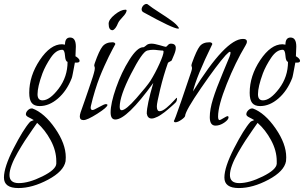

<svg xmlns="http://www.w3.org/2000/svg" viewBox="-93 -602 1539 972"><path d="M239 214Q230 265 150.5 307.5Q71 350 0 350Q-73 350 -73 297Q-73 244 -24 148.5Q25 53 58 16Q61 12 78 6Q73 3 65 -1.5Q57 -6 51.5 -8.5Q46 -11 42 -15Q38 -19 38 -23Q38 -34 47.5 -43.5Q57 -53 67 -53H71Q132 -30 186 48Q240 126 240 194Q240 208 239 214ZM310 -294Q310 -285 295 -285H286Q285 -279 281.5 -260.5Q278 -242 275 -226.5Q272 -211 270 -206Q245 -142 200.5 -103.5Q156 -65 108 -65Q80 -65 67.5 -81Q55 -97 55 -132Q55 -218 108.5 -298Q162 -378 221 -378Q226 -378 236 -376Q236 -412 262 -412Q291 -412 291 -366Q291 -359 290 -342Q289 -325 289 -317Q290 -317 293 -315Q296 -313 298.5 -311Q301 -309 304 -306Q307 -303 308.5 -300Q310 -297 310 -294ZM192 227V214Q192 161 163.5 108Q135 55 95 20Q93 23 70.5 55Q48 87 32.5 111Q17 135 -3 169.5Q-23 204 -34 233.5Q-45 263 -45 284Q-45 325 2 325Q53 325 121.5 291Q190 257 192 227ZM249 -289Q238 -291 236 -320.5Q234 -350 222 -350Q191 -350 164 -310Q137 -270 122 -231Q97 -163 97 -125Q97 -94 122 -94Q159 -94 204 -153.5Q249 -213 249 -289Z M548 -550Q548 -537 529 -517Q510 -497 505 -486Q492 -453 477 -449Q457 -449 457 -482Q457 -503 488 -528Q519 -553 542 -553Q547 -553 548 -550ZM491 -379Q489 -376 477.5 -354Q466 -332 458 -316Q450 -300 436 -269Q422 -238 411 -210Q400 -182 388 -143Q376 -104 367 -65Q366 -62 366 -57Q366 -45 376 -45Q382 -45 408.5 -60Q435 -75 443 -75Q450 -75 451 -71Q451 -59 400 -26.5Q349 6 330 6Q311 6 311 -12Q311 -21 315 -33Q326 -64 337.5 -97Q349 -130 355 -148Q361 -166 367.5 -185Q374 -204 377 -213.5Q380 -223 382.5 -232.5Q385 -242 386 -247Q387 -252 387 -257Q387 -261 385.5 -264.5Q384 -268 384 -270Q384 -274 387 -283Q409 -346 426 -367Q443 -388 476 -388Q489 -388 491 -379Z M793 -80Q792 -79 784 -71.5Q776 -64 771 -60Q766 -56 756.5 -47.5Q747 -39 740 -34Q733 -29 723 -22Q713 -15 705.5 -11.5Q698 -8 690 -5Q682 -2 675 -2Q654 -2 650 -27Q650 -69 683 -182Q549 3 491 3Q467 3 467 -33Q467 -79 494.5 -157.5Q522 -236 562 -299.5Q602 -363 632 -363H635L646 -371Q655 -381 674 -381Q689 -381 716 -373Q743 -365 746 -365Q750 -365 756.5 -373Q763 -381 772 -381Q797 -381 797 -359Q797 -350 793.5 -339Q790 -328 783.5 -313.5Q777 -299 776 -296Q775 -294 766.5 -290Q758 -286 757 -283Q735 -221 718 -150.5Q701 -80 701 -64Q701 -39 715 -39Q729 -39 749.5 -56Q770 -73 785 -90Q800 -107 801 -107Q803 -107 803 -103Q803 -88 793 -80ZM727 -346Q721 -346 706.5 -348Q692 -350 682 -350Q668 -350 652 -346Q627 -339 570 -227.5Q513 -116 513 -61Q513 -44 523 -44Q544 -44 597.5 -105Q651 -166 668 -192Q693 -232 714 -278.5Q735 -325 735 -340Q735 -346 730 -346ZM811 -463Q812 -462 812.5 -461Q813 -460 813 -459Q811 -457 809 -457Q783 -457 633 -540Q624 -545 624 -555Q624 -559 626 -564Q628 -569 631.5 -573Q635 -577 639.5 -579.5Q644 -582 648.5 -582Q653 -582 656 -579Q676 -563 713 -539.5Q750 -516 776 -497Q802 -478 811 -463Z M1150 -372Q1099 -287 1055 -177Q1011 -67 1011 -12Q1011 6 1019 6Q1022 6 1038.5 -4Q1055 -14 1058 -14Q1064 -14 1064 -8Q1064 4 1042 19Q1020 34 998 34Q969 34 969 -9Q969 -48 985 -100Q1001 -152 1035 -233Q1069 -314 1069 -315Q1074 -328 1074 -335Q1074 -340 1071 -340Q1066 -340 1049 -322Q1006 -274 926 -158Q846 -42 844 -15Q843 -8 825 4.5Q807 17 795 17Q788 17 787 10Q789 13 824.5 -90Q860 -193 875 -239Q879 -251 879 -257Q879 -261 877.5 -264.5Q876 -268 876 -270Q876 -274 879 -283Q902 -347 918 -367.5Q934 -388 967 -388Q980 -388 982 -379Q900 -211 884 -139Q1049 -405 1137 -405Q1157 -405 1157 -392Q1157 -383 1150 -372Z M1355 214Q1346 265 1266.5 307.5Q1187 350 1116 350Q1043 350 1043 297Q1043 244 1092 148.5Q1141 53 1174 16Q1177 12 1194 6Q1189 3 1181 -1.5Q1173 -6 1167.5 -8.5Q1162 -11 1158 -15Q1154 -19 1154 -23Q1154 -34 1163.5 -43.5Q1173 -53 1183 -53H1187Q1248 -30 1302 48Q1356 126 1356 194Q1356 208 1355 214ZM1426 -294Q1426 -285 1411 -285H1402Q1401 -279 1397.5 -260.5Q1394 -242 1391 -226.5Q1388 -211 1386 -206Q1361 -142 1316.5 -103.5Q1272 -65 1224 -65Q1196 -65 1183.5 -81Q1171 -97 1171 -132Q1171 -218 1224.5 -298Q1278 -378 1337 -378Q1342 -378 1352 -376Q1352 -412 1378 -412Q1407 -412 1407 -366Q1407 -359 1406 -342Q1405 -325 1405 -317Q1406 -317 1409 -315Q1412 -313 1414.5 -311Q1417 -309 1420 -306Q1423 -303 1424.5 -300Q1426 -297 1426 -294ZM1308 227V214Q1308 161 1279.5 108Q1251 55 1211 20Q1209 23 1186.5 55Q1164 87 1148.5 111Q1133 135 1113 169.5Q1093 204 1082 233.5Q1071 263 1071 284Q1071 325 1118 325Q1169 325 1237.5 291Q1306 257 1308 227ZM1365 -289Q1354 -291 1352 -320.5Q1350 -350 1338 -350Q1307 -350 1280 -310Q1253 -270 1238 -231Q1213 -163 1213 -125Q1213 -94 1238 -94Q1275 -94 1320 -153.5Q1365 -213 1365 -289Z"/></svg>

Font: Bilbo Swash Caps
Style: Regular
Weight: 400
Designer: Robert E. Leuschke
Foundry: Robert E. Leuschke
Version: Version 1.003